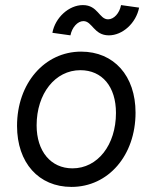

<svg xmlns="http://www.w3.org/2000/svg" viewBox="-20 -719 600 755"><path d="M261 16C406 16 513 -108 513 -276C513 -421 428 -516 299 -516C155 -516 47 -391 47 -224C47 -79 132 16 261 16ZM265 -57C180 -57 124 -124 124 -226C124 -351 197 -443 296 -443C382 -443 436 -378 436 -275C436 -149 364 -57 265 -57ZM408 -580C462 -580 515 -628 527 -689L456 -699C450 -667 428 -643 405 -643C370 -643 365 -699 306 -699C251 -699 197 -650 186 -590L257 -580C263 -611 285 -636 308 -636C343 -636 349 -580 408 -580Z"/></svg>

Font: Uncut Sans
Style: Italic
Weight: 400
Italic angle: -11°
Designer: Kasper Nordkvist
Foundry: UNCUT.wtf
Version: Version 1.304;Glyphs 3.2 (3246)